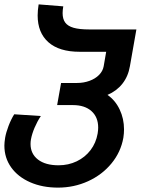

<svg xmlns="http://www.w3.org/2000/svg" viewBox="-33 -685 653 877"><path d="M-13 -20Q-13 -34 -9.5 -56Q-5.5 -79.5 6 -109.8Q17.5 -140 32 -163L153.5 -155Q137 -130 125 -101.8Q113 -73.5 108.5 -49Q106.5 -39 106.5 -27.5Q106.5 17.5 140.5 43.8Q174.5 70 234.5 70Q279.5 70 317.5 51.8Q355.5 33.5 380.5 0.8Q405.5 -32 413 -75Q415.5 -91 415.5 -102Q415.5 -150 384.8 -177.5Q354 -205 300 -205H228L246 -306H318.5Q349.5 -306 376 -315.8Q402.5 -325.5 419.5 -342.8Q436.5 -360 440.5 -382L452 -448.5H330.5Q237.5 -448.5 188.2 -492Q139 -535.5 139 -614.5Q139 -638 143.5 -665L256 -656Q253 -639 253 -625Q253 -598 265 -581.8Q277 -565.5 303.5 -558Q330 -550.5 374.5 -550.5H590L560.5 -383Q552.5 -336 526.2 -302.8Q500 -269.5 458 -251.5Q493.5 -227 513.5 -185Q533.5 -143 533.5 -94Q533.5 -75.5 530.5 -56Q519 9.5 476.2 61.5Q433.5 113.5 369.2 142.8Q305 172 232 172Q160.5 172 104.8 147.5Q49 123 18 79.5Q-13 36 -13 -20Z"/></svg>

Font: JuliaMono BoldItalic
Style: Regular
Weight: 700
Italic angle: -9°
Monospace: yes
Designer: cormullion
Foundry: corm
Version: Version 0.049; ttfautohint (v1.8.4)